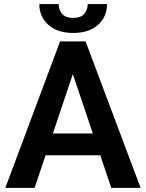

<svg xmlns="http://www.w3.org/2000/svg" viewBox="-20 -912 707 932"><path d="M520 0 466.8 -158.2H201.2L147.9 0H5.9L271.5 -710.9H395.5L662.6 0ZM236.8 -264.2H430.7L333.5 -552.2ZM405.8 -892.1H499.5Q499.5 -830.1 455.3 -791Q411.1 -752 335.4 -752Q259.8 -752 215.3 -791Q170.9 -830.1 170.9 -892.1H264.6Q264.6 -865.7 280.8 -845.5Q296.9 -825.2 335.4 -825.2Q373.5 -825.2 389.6 -845.5Q405.8 -865.7 405.8 -892.1Z"/></svg>

Font: Vazirmatn RD UI FD SemiBold
Style: Regular
Weight: 600
Designer: Saber Rastikerdar
Foundry: Saber Rastikerdar
Version: Version 33.003